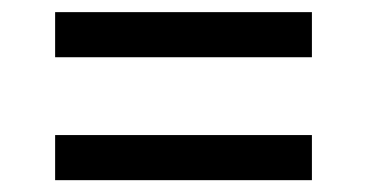

<svg xmlns="http://www.w3.org/2000/svg" viewBox="-20 -463 608 318"><path d="M71.3 -239.3V-164.6H496.6V-239.3ZM71.3 -442.9V-368.2H496.6V-442.9Z"/></svg>

Font: Estedad Medium
Style: Regular
Weight: 500
Designer: Amin Abedi
Version: Version 7.3